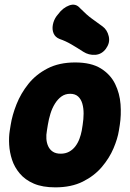

<svg xmlns="http://www.w3.org/2000/svg" viewBox="-20 -788 562 827"><path d="M492 -225Q486.6 -190.8 468.9 -149Q451.2 -107.2 418.8 -68.9Q386.4 -30.6 336.8 -5.8Q287.2 19 218.2 19Q163 19 125.7 2.9Q88.4 -13.2 65.4 -40.4Q42.4 -67.6 31.9 -99.7Q21.4 -131.8 19.5 -164.7Q17.6 -197.6 22 -225L26 -250Q32.6 -292 51.1 -338.8Q69.6 -385.6 102.2 -426.5Q134.8 -467.4 184.8 -493.2Q234.8 -519 303.8 -519Q372.8 -519 414.3 -493.2Q455.8 -467.4 475.8 -426.5Q495.8 -385.6 499.2 -338.8Q502.6 -292 496 -250ZM336 -250Q340 -274.8 340.1 -298.5Q340.2 -322.2 334.6 -341.6Q329 -361 316.3 -372.5Q303.6 -384 282.2 -384Q260.8 -384 244.8 -372.5Q228.8 -361 216.7 -341.6Q204.6 -322.2 197.3 -298.5Q190 -274.8 186 -250L182 -225Q178.6 -207.2 179.8 -189.8Q181 -172.4 187.7 -157.9Q194.4 -143.4 207.5 -134.7Q220.6 -126 241.4 -126Q262.2 -126 278 -134.7Q293.8 -143.4 304.7 -157.9Q315.6 -172.4 322.1 -189.8Q328.6 -207.2 332 -225ZM421.8 -674.2Q441.8 -659.6 448.3 -632Q454.8 -604.4 437.6 -580.6L436.6 -578.6Q418.2 -553.6 390.2 -551.8Q362.2 -550 338.6 -565.2Q312.4 -582.2 287.4 -596.8Q262.4 -611.4 236.6 -620.2Q217.6 -627.8 210.7 -644.6Q203.8 -661.4 207.7 -681.6Q211.6 -701.8 223.6 -718.6L230.2 -726.6Q250.4 -754.4 278 -764.6Q305.6 -774.8 324 -753.6Q354.2 -723 375 -708.2Q395.8 -693.4 421.8 -674.2Z"/></svg>

Font: Winky Sans
Style: Italic
Weight: 400
Italic angle: -8.97852°
Designer: Simon Atzbach
Foundry: typofactur
Version: Version 1.205